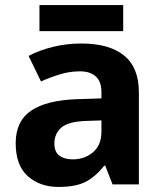

<svg xmlns="http://www.w3.org/2000/svg" viewBox="-20 -729 644 759"><path d="M302 -557Q412 -557 470.5 -509.5Q529 -462 529 -364V0H425L396 -74H392Q357 -30 318 -10Q279 10 211 10Q138 10 90 -32.5Q42 -75 42 -163Q42 -250 103 -291.5Q164 -333 286 -337L381 -340V-364Q381 -407 358.5 -427Q336 -447 296 -447Q256 -447 218 -435.5Q180 -424 142 -407L93 -508Q137 -531 190.5 -544Q244 -557 302 -557ZM323 -251Q251 -249 223 -225Q195 -201 195 -162Q195 -128 215 -113.5Q235 -99 267 -99Q315 -99 348 -127.5Q381 -156 381 -208V-253ZM467 -709V-606H136V-709Z"/></svg>

Font: Noto Sans Adlam Unjoined
Style: Bold
Weight: 700
Version: Version 3.001